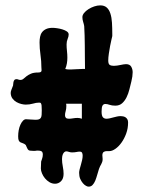

<svg xmlns="http://www.w3.org/2000/svg" viewBox="-20 -734 545 718"><path d="M471.2 -429.2Q467.8 -415.5 463.9 -399.7Q460 -383.8 453.4 -370.4Q446.8 -356.9 436.8 -347.9Q426.8 -338.9 411.1 -338.9Q398.9 -338.9 389.9 -342Q380.9 -345.2 374 -345.2Q367.2 -345.2 363.5 -339.4Q359.9 -333.5 359.9 -316.9Q359.9 -301.3 364.7 -295.7Q369.6 -290 377.9 -290Q383.8 -290 390.4 -291.5Q397 -293 403.8 -294.9Q410.6 -296.9 417.7 -298.3Q424.8 -299.8 431.2 -299.8Q435.5 -299.8 440.4 -298.8Q445.3 -297.9 449.5 -295.2Q453.6 -292.5 456.3 -287.8Q459 -283.2 459 -275.9Q459 -253.9 451.9 -234.6Q444.8 -215.3 434.3 -200.7Q423.8 -186 411.6 -177.5Q399.4 -168.9 389.2 -168.9H378.9Q372.1 -168.9 367.4 -165.5Q362.8 -162.1 362.8 -152.8Q362.8 -149.9 363.3 -146.5Q363.8 -143.1 363.8 -139.2Q363.8 -133.3 362.3 -128.7Q360.8 -124 358.6 -120.1Q356.4 -116.2 354.2 -112.1Q352.1 -107.9 350.1 -102.1Q346.7 -91.8 343.5 -80.1Q340.3 -68.4 336.2 -58.3Q332 -48.3 325.9 -42Q319.8 -35.6 310.1 -36.1Q307.1 -36.1 301.3 -39.3Q295.4 -42.5 289.8 -49.1Q284.2 -55.7 280 -65.2Q275.9 -74.7 275.9 -87.9Q275.9 -92.8 277.8 -100.8Q279.8 -108.9 282.5 -117.7Q285.2 -126.5 287.1 -135.5Q289.1 -144.5 289.1 -151.9Q289.1 -158.7 286.9 -162.8Q284.7 -167 277.8 -167Q272.5 -167 265.6 -165.5Q258.8 -164.1 249 -164.1Q243.7 -164.1 237.8 -166Q231.9 -168 228 -168Q223.6 -168 220.5 -165Q217.3 -162.1 215.3 -157.7Q213.4 -153.3 212.6 -148.2Q211.9 -143.1 211.9 -139.2Q211.9 -126.5 214.8 -111.6Q217.8 -96.7 217.8 -84Q217.8 -65.9 208.3 -56.4Q198.7 -46.9 186 -46.9Q174.8 -46.9 165 -52.7Q155.3 -58.6 148.2 -67.1Q141.1 -75.7 137 -85.7Q132.8 -95.7 132.8 -104Q132.8 -109.4 133.3 -116.2Q133.8 -123 133.8 -129.9Q133.8 -130.9 137 -139.2Q140.1 -147.5 140.1 -155.8Q140.1 -165 135.5 -168Q130.9 -170.9 121.1 -170.9Q119.1 -170.9 117.4 -170.7Q115.7 -170.4 114.7 -170.4Q112.8 -169.9 111.8 -169.9H112.8H103Q95.7 -169.9 91.8 -170.7Q87.9 -171.4 85.7 -173.6Q83.5 -175.8 81.5 -180.2Q79.6 -184.6 76.2 -191.9Q70.8 -196.8 65.7 -198.2Q60.5 -199.7 56.6 -201.7Q52.7 -203.6 50.3 -208.3Q47.9 -212.9 47.9 -224.1Q47.9 -235.8 50 -247.3Q52.2 -258.8 56.4 -267.8Q60.5 -276.9 65.9 -282.5Q71.3 -288.1 77.1 -288.1Q84 -288.1 94 -287.1Q104 -286.1 112.8 -286.1Q121.1 -286.1 125.7 -287.8Q130.4 -289.6 132.8 -293.7Q135.3 -297.9 135.7 -304.7Q136.2 -311.5 136.2 -321.8Q136.2 -333.5 135.5 -339.4Q134.8 -345.2 133.1 -347.7Q131.3 -350.1 129.2 -350.1Q127 -350.1 124 -350.1Q115.7 -350.1 103 -346.4Q90.3 -342.8 76.2 -342.8Q69.3 -342.8 60.1 -345Q50.8 -347.2 42 -352.1Q33.2 -356.9 26.9 -365.2Q20.5 -373.5 20 -386.2Q20 -392.1 23.2 -399.7Q26.4 -407.2 28.8 -414.1Q29.3 -415 29.3 -418.9Q29.3 -422.9 30.3 -427Q31.2 -431.2 33.7 -434.6Q36.1 -438 42 -438Q44.9 -438 48.6 -436.5Q52.2 -435.1 56.2 -435.1Q63 -435.1 67.9 -439.5Q72.8 -443.8 79.3 -449Q85.9 -454.1 95.9 -458.5Q106 -462.9 123 -462.9Q128.9 -462.9 131.6 -464.4Q134.3 -465.8 135 -468.3Q135.7 -470.7 135.3 -474.4Q134.8 -478 134.8 -481.9Q134.8 -505.4 131.3 -529.5Q127.9 -553.7 127.9 -575.2Q127.9 -586.4 129.9 -596.4Q131.8 -606.4 137.5 -613.8Q143.1 -621.1 152.6 -625.5Q162.1 -629.9 176.8 -629.9Q183.6 -629.9 193.8 -628.4Q204.1 -627 213.6 -624Q223.1 -621.1 230 -616.5Q236.8 -611.8 236.8 -605Q236.8 -597.7 232.9 -588.4Q229 -579.1 229 -567.9Q229 -555.2 230.5 -542.7Q231.9 -530.3 231.9 -518.1Q231.9 -507.3 230.2 -497.1Q228.5 -486.8 224.1 -476.1Q229.5 -474.6 234.1 -474.4Q238.8 -474.1 244.1 -474.1Q253.9 -474.1 264.2 -475.1Q274.4 -476.1 287.1 -476.1H297.9Q297.4 -501 297.4 -522.9Q297.4 -544.9 297.1 -564.5Q296.9 -584 296.4 -601.8Q295.9 -619.6 294.9 -636.2Q293.9 -643.1 291 -652.1Q288.1 -661.1 288.1 -669.9Q288.1 -677.7 294.4 -685.5Q300.8 -693.4 310.8 -699.7Q320.8 -706.1 332.5 -710Q344.2 -713.9 355 -713.9Q370.1 -713.9 379.2 -705.8Q388.2 -697.8 392.8 -683.3Q397.5 -668.9 398.7 -649.4Q399.9 -629.9 399.9 -606.9V-599.1Q399.4 -597.2 397 -586.7Q394.5 -576.2 391.8 -562.3Q389.2 -548.3 387 -533.4Q384.8 -518.6 384.8 -507.8Q384.8 -494.6 390.4 -491.2Q396 -487.8 405.8 -487.8Q411.6 -487.8 418 -488.8Q424.3 -489.7 430.4 -491Q436.5 -492.2 441.9 -493.2Q447.3 -494.1 451.2 -494.1Q465.3 -494.1 470.7 -484.6Q476.1 -475.1 476.1 -463.9Q476.1 -456.5 474.9 -447.8Q473.6 -439 471.2 -429.2ZM286.1 -290V-346.2H227.1Q228 -343.8 228 -341.1Q228 -338.4 228 -335.9Q228 -327.1 225.6 -318.6Q223.1 -310.1 223.1 -303.2Q223.1 -296.9 226.3 -293.5Q229.5 -290 237.8 -290Q244.6 -290 253.2 -291.5Q261.7 -293 270 -293Q277.8 -293 286.1 -290Z"/></svg>

Font: Freckle Face
Style: Regular
Weight: 400
Designer: Astigmatic (AOETI)
Foundry: Astigmatic (AOETI)
Version: Version 1.000